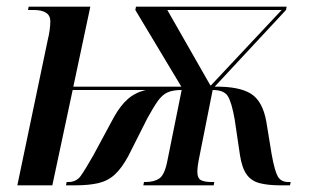

<svg xmlns="http://www.w3.org/2000/svg" viewBox="-20 -556 931 576"><path d="M123 -435Q127 -451 129 -466Q131 -481 131 -492Q131 -526 81 -526H64L66 -536H251L200 -296H524L386 -526L388 -536H840L838 -526L624 -296Q697 -297 732.5 -275Q768 -253 779 -191L795 -93Q804 -43 813.5 -26.5Q823 -10 845 -10H852L850 0H822Q784 0 759 -6.5Q734 -13 720 -32.5Q706 -52 700 -90L684 -198Q675 -249 663.5 -267.5Q652 -286 618 -286L576 -75Q572 -54 572 -42Q572 -21 583 -15.5Q594 -10 614 -10H623L621 0H410L412 -10H417Q443 -10 458.5 -21Q474 -32 482 -73L525 -286Q499 -286 483 -279Q467 -272 453.5 -253Q440 -234 422 -201L365 -88Q345 -51 324 -32Q303 -13 274.5 -6.5Q246 0 206 0H178L180 -10H185Q209 -10 222 -28Q235 -46 260 -90L322 -205Q341 -239 363 -258.5Q385 -278 417 -286H198L137 0H32ZM611 -300H613L825 -526H482Z"/></svg>

Font: Noto Serif Display SemiCondensed Medium
Style: Italic
Weight: 500
Width: 4
Italic angle: -12°
Designer: Monotype Design Team
Foundry: Monotype Imaging Inc.
Version: Version 2.009